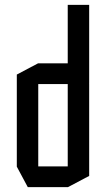

<svg xmlns="http://www.w3.org/2000/svg" viewBox="-20 -768 432 788"><path d="M345 -425 258 -508V-748H346V-425ZM137 -423V-508H285L346 -424V-423ZM94 0 49 -84V-85H258V0ZM49 -85V-462L136 -508H137V-85ZM258 0V-423H346V-46L259 0Z"/></svg>

Font: Foldit
Style: Regular
Weight: 400
Version: Version 1.003